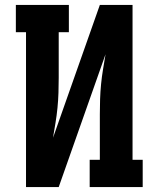

<svg xmlns="http://www.w3.org/2000/svg" viewBox="-20 -755 640 775"><path d="M85 0V-625H44V-735H258V-625H217V-441Q217 -411 216 -380.5Q215 -350 212 -319.5Q209 -289 204 -259Q199 -229 194 -199L383 -735H515V-110H556V0H342V-110H383V-294Q383 -324 384 -354.5Q385 -385 388 -415.5Q391 -446 396 -476Q401 -506 406 -536L217 0Z"/></svg>

Font: Iosevka Curly Slab XBdEx
Style: Regular
Weight: 800
Width: 7
Monospace: yes
Designer: Belleve Invis
Foundry: Belleve Invis
Version: Version 11.0.0; ttfautohint (v1.8.3)